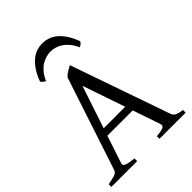

<svg xmlns="http://www.w3.org/2000/svg" viewBox="-237 -953 1069 1069"><g transform="rotate(-45 297.5 -418.5)"><path d="M370.1 -261.2 284.2 -512.2 200.7 -261.2ZM186 -217.3 131.8 -54.2Q127 -39.1 145 -32.2Q163.1 -25.4 203.1 -21V0H0V-21Q33.2 -26.9 52.7 -33.2Q72.3 -39.6 77.1 -54.2L258.8 -604Q270 -616.2 286.6 -626.2Q303.2 -636.2 315.9 -643.1L521 -54.2Q523.4 -47.4 527.8 -42Q532.2 -36.6 539.6 -32.7Q546.9 -28.8 558.1 -25.9Q569.3 -22.9 585 -21V0H378.9V-21Q417 -23.4 431.6 -30.8Q446.3 -38.1 440.9 -54.2L385.3 -217.3ZM133.8 -695.8Q148.4 -735.4 166.7 -762.2Q185.1 -789.1 205.3 -805.9Q225.6 -822.8 247.6 -830.1Q269.5 -837.4 291.5 -837.4Q315.4 -837.4 337.9 -830.1Q360.4 -822.8 380.6 -805.9Q400.9 -789.1 418.7 -762.2Q436.5 -735.4 451.2 -695.8Q445.3 -687 439.5 -682.4Q433.6 -677.7 425.3 -673.8Q413.1 -701.7 397.2 -720.7Q381.3 -739.7 363.8 -751.2Q346.2 -762.7 327.9 -767.8Q309.6 -772.9 293.5 -772.9Q276.4 -772.9 257.6 -767.8Q238.8 -762.7 220.9 -751.2Q203.1 -739.7 187.3 -720.7Q171.4 -701.7 159.7 -673.8Q151.4 -677.7 145.5 -682.4Q139.6 -687 133.8 -695.8Z"/></g></svg>

Font: Noto Serif Devanagari
Style: Regular
Weight: 400
Designer: Monotype Design Team
Foundry: Monotype Imaging Inc.
Version: Version 1.01